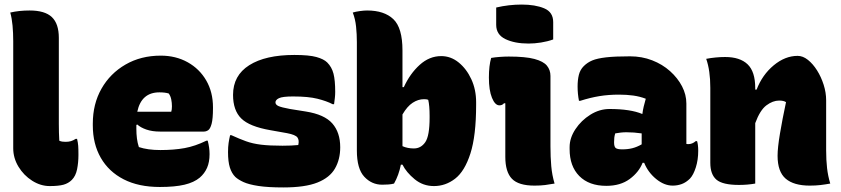

<svg xmlns="http://www.w3.org/2000/svg" viewBox="-20 -805 3690 842"><path d="M38 -624Q38 -661 35 -693Q32 -725 25 -750Q64 -759 110 -759Q177 -759 207.5 -730Q238 -701 238 -639V-262Q238 -242 238.5 -223.5Q239 -205 240 -188Q246 -185 253 -184Q260 -183 267 -183Q281 -183 291 -186Q301 -189 312 -196H318Q322 -179 323 -165.5Q324 -152 324 -126Q324 -92 318 -62.5Q312 -33 295 -16Q280 -1 258.5 5Q237 11 198 11Q158 11 121 -12.5Q84 -36 61 -74Q38 -112 38 -155Z M685 -561Q751 -561 803 -532Q855 -503 884.5 -452Q914 -401 914 -334V-331Q914 -284 908 -262Q902 -240 893 -234Q884 -228 874 -228H682Q647 -228 621.5 -237Q596 -246 582 -259L578 -257V-240Q578 -218 580.5 -198Q583 -178 589 -160Q628 -147 683 -147Q743 -147 789.5 -155.5Q836 -164 885 -188H891Q895 -172 897 -158Q899 -144 899 -129Q899 -94 888 -69Q877 -44 856 -26Q831 -5 789 5Q747 15 681 15Q588 15 522.5 -18.5Q457 -52 422 -113Q387 -174 387 -255V-263Q387 -349 425 -416Q463 -483 530.5 -522Q598 -561 685 -561ZM679 -400Q600 -400 582 -315H731Q734 -324 734 -339Q734 -354 731 -369Q728 -384 720 -395Q704 -400 679 -400Z M1219 -166Q1260 -166 1288 -169Q1293 -190 1284.5 -202Q1276 -214 1239 -221L1166 -234Q1074 -250 1038 -285.5Q1002 -321 1002 -389Q1002 -474 1073 -519Q1144 -564 1271 -564Q1335 -564 1367.5 -555Q1400 -546 1415 -531Q1435 -511 1442.5 -482Q1450 -453 1450 -402Q1450 -389 1448.5 -375.5Q1447 -362 1445 -348H1439Q1412 -362 1372 -372Q1332 -382 1265 -382Q1219 -382 1203.5 -374.5Q1188 -367 1188 -356Q1188 -346 1201 -340Q1214 -334 1252 -327L1321 -316Q1403 -303 1437.5 -263.5Q1472 -224 1472 -159Q1472 -106 1449 -66Q1426 -26 1372 -4.5Q1318 17 1223 17Q1155 17 1113 10.5Q1071 4 1048 -6.5Q1025 -17 1012 -29Q996 -45 988 -70.5Q980 -96 980 -138Q980 -161 982.5 -178Q985 -195 989 -212H995Q1030 -196 1059 -185.5Q1088 -175 1125 -170.5Q1162 -166 1219 -166Z M1708 0Q1697 3 1683.5 4Q1670 5 1656 5Q1610 5 1577.5 -30Q1545 -65 1545 -145V-620Q1545 -655 1541.5 -688.5Q1538 -722 1527 -750Q1540 -754 1558.5 -756.5Q1577 -759 1590 -759Q1665 -759 1705 -721Q1745 -683 1745 -584V-423H1751Q1778 -482 1820.5 -520.5Q1863 -559 1915 -559Q1957 -559 1991.5 -531Q2026 -503 2047 -457.5Q2068 -412 2068 -357V-345Q2068 -210 2043 -132Q2018 -54 1976 -21.5Q1934 11 1883 11Q1835 11 1798.5 -19Q1762 -49 1745 -83H1738Q1729 -37 1708 0ZM1839 -370Q1814 -370 1790 -354.5Q1766 -339 1745 -303V-164Q1756 -159 1768.5 -156.5Q1781 -154 1795 -154Q1826 -154 1845 -181.5Q1864 -209 1864 -289V-297Q1864 -342 1858 -367Q1854 -369 1849 -369.5Q1844 -370 1839 -370Z M2196 -117V-352H2190Q2183 -343 2170 -343Q2151 -343 2137.5 -376Q2124 -409 2124 -465Q2124 -517 2134 -551Q2151 -554 2172.5 -555.5Q2194 -557 2211 -557Q2284 -557 2323.5 -546.5Q2363 -536 2378.5 -517Q2394 -498 2394 -472V-163Q2394 -116 2397.5 -76.5Q2401 -37 2412 0Q2390 4 2370 6.5Q2350 9 2324 9Q2254 9 2225 -21Q2196 -51 2196 -117ZM2156 -772Q2211 -785 2268 -785Q2327 -785 2366.5 -768.5Q2406 -752 2406 -708V-632Q2381 -623 2352.5 -618.5Q2324 -614 2298 -614Q2237 -614 2196.5 -633.5Q2156 -653 2156 -696Z M2990 -351V-174Q2992 -173 2999 -173Q3016 -173 3031 -186H3037Q3039 -180 3040.5 -169Q3042 -158 3042 -144Q3042 -104 3031.5 -71Q3021 -38 3006 -22Q2989 -5 2970 2Q2951 9 2930 9Q2893 9 2857.5 -20Q2822 -49 2805 -91H2798Q2782 -50 2741.5 -20Q2701 10 2639 10Q2563 10 2520.5 -33Q2478 -76 2478 -151V-160Q2478 -200 2503.5 -238.5Q2529 -277 2569 -302Q2609 -327 2653 -327Q2699 -327 2735 -321.5Q2771 -316 2797 -305Q2799 -321 2803 -338Q2807 -355 2812 -372Q2786 -382 2757 -386Q2728 -390 2695 -390Q2649 -390 2609 -383.5Q2569 -377 2525 -363H2519Q2513 -393 2513 -426Q2513 -454 2518.5 -476.5Q2524 -499 2540 -515Q2556 -531 2577.5 -540Q2599 -549 2638 -553.5Q2677 -558 2743 -558Q2795 -558 2840 -540.5Q2885 -523 2918.5 -493Q2952 -463 2971 -426.5Q2990 -390 2990 -351ZM2673 -180Q2673 -162 2680 -156Q2687 -150 2709 -150Q2733 -150 2753 -155Q2773 -160 2794 -172V-220Q2760 -225 2727 -225Q2714 -225 2701.5 -223.5Q2689 -222 2678 -220Q2675 -210 2674 -201.5Q2673 -193 2673 -182Z M3292 0Q3258 6 3221 6Q3149 6 3122 -17Q3095 -40 3095 -91V-420Q3095 -496 3077 -547Q3098 -551 3119 -553Q3140 -555 3160 -555Q3225 -555 3258.5 -523Q3292 -491 3292 -419V-412H3298Q3323 -477 3373 -518.5Q3423 -560 3478 -560Q3501 -560 3523 -542.5Q3545 -525 3563 -496.5Q3581 -468 3592 -433.5Q3603 -399 3603 -365V-146Q3603 -103 3607 -68Q3611 -33 3621 0Q3599 4 3578 6.5Q3557 9 3531 9Q3461 9 3425.5 -21.5Q3390 -52 3390 -122Q3390 -157 3400.5 -219.5Q3411 -282 3427 -357Q3417 -364 3397 -364Q3369 -364 3341 -343Q3313 -322 3292 -265Z"/></svg>

Font: Recursive Sn Csl St Blk
Style: Regular
Weight: 900
Version: Version 1.079;hotconv 1.0.112;makeotfexe 2.5.65598; ttfautoh